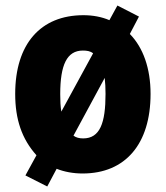

<svg xmlns="http://www.w3.org/2000/svg" viewBox="-20 -618 601 695"><path d="M525 -278C525 -371 498 -446 450 -495L483 -558L405 -598L376 -545C348 -557 316 -563 282 -563C127 -563 35 -459 35 -278C35 -186 59 -115 112 -56L72 17L151 57L185 -7C213 4 245 10 279 10C434 10 525 -97 525 -278ZM198 -277C198 -383 222 -435 280 -435C295 -435 307 -433 317 -425L202 -214C199 -232 198 -253 198 -277ZM362 -278C362 -173 342 -117 281 -117C267 -117 255 -120 246 -127L359 -336C361 -319 362 -299 362 -278Z"/></svg>

Font: Noto Sans Sinhala UI Condensed Black
Style: Regular
Weight: 900
Width: 3
Designer: Jelle Bosma - Monotype Design Team
Foundry: Monotype Imaging Inc.
Version: Version 2.006